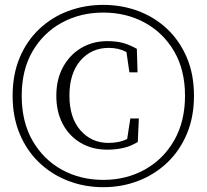

<svg xmlns="http://www.w3.org/2000/svg" viewBox="-20 -759 854 794"><path d="M407.2 15.1Q330.1 15.1 262.2 -11Q194.3 -37.1 142.6 -86.2Q90.8 -135.3 61.5 -205.3Q32.2 -275.4 32.2 -362.8Q32.2 -451.2 61.5 -520.8Q90.8 -590.3 142.6 -639.2Q194.3 -688 262.2 -713.4Q330.1 -738.8 407.2 -738.8Q483.9 -738.8 551.8 -713.4Q619.6 -688 671.4 -639.2Q723.1 -590.3 752.7 -520.8Q782.2 -451.2 782.2 -362.8Q782.2 -275.4 752.7 -205.3Q723.1 -135.3 671.4 -86.2Q619.6 -37.1 551.8 -11Q483.9 15.1 407.2 15.1ZM407.2 -15.1Q502.4 -15.1 579.1 -57.9Q655.8 -100.6 700.4 -178.7Q745.1 -256.8 745.1 -362.8Q745.1 -469.7 700.2 -546.6Q655.3 -623.5 578.6 -665.3Q502 -707 407.2 -707Q312.5 -707 236.1 -665.5Q159.7 -624 114.7 -547.1Q69.8 -470.2 69.8 -362.8Q69.8 -254.9 114.7 -177Q159.7 -99.1 236.1 -57.1Q312.5 -15.1 407.2 -15.1ZM423.8 -140.1Q360.8 -140.1 313.5 -168.2Q266.1 -196.3 239.5 -246.3Q212.9 -296.4 212.9 -362.8Q212.9 -430.7 240.5 -481.4Q268.1 -532.2 315.7 -560.5Q363.3 -588.9 423.8 -588.9Q461.4 -588.9 488.8 -581.3Q516.1 -573.7 545.9 -557.1L548.8 -460H515.1L502.9 -543.9Q470.2 -561 430.2 -561Q357.9 -561 312.5 -508.3Q267.1 -455.6 267.1 -363.8Q267.1 -272 312.7 -220Q358.4 -168 428.2 -168Q446.8 -168 466.6 -171.4Q486.3 -174.8 505.9 -184.1L519 -269H554.2L549.8 -171.9Q520 -153.8 489.3 -147Q458.5 -140.1 423.8 -140.1Z"/></svg>

Font: Source Han Serif TW ExtraLight
Style: Regular
Weight: 250
Designer: Ryoko NISHIZUKA Ë•øÂ°öÊ∂ºÂ≠ê (kana & ideographs); Frank Grie√ühammer (Latin, Greek & Cyrillic); Wenlong ZHANG Âº†ÊñáÈæô 
Foundry: Adobe
Version: Version 2.003;hotconv 1.1.1;makeotfexe 2.6.0